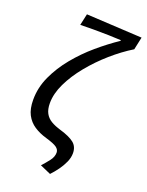

<svg xmlns="http://www.w3.org/2000/svg" viewBox="-166 -803 822 1072"><g transform="rotate(20 245.0 -267.0)"><path d="M270 187 206 159Q227 136 245.5 112Q264 88 264 63Q264 45 247 32.5Q230 20 182 6Q140 -6 108 -27Q76 -48 58 -82.5Q40 -117 40 -171Q40 -243 71 -310.5Q102 -378 152.5 -439.5Q203 -501 264 -553Q325 -605 386 -646V-650Q355 -652 311 -653Q267 -654 222 -654Q177 -654 144 -653L159 -721L490 -703L474 -628Q412 -590 352 -537.5Q292 -485 242.5 -424.5Q193 -364 163.5 -302.5Q134 -241 134 -185Q134 -148 146.5 -125Q159 -102 182.5 -88Q206 -74 240 -64Q298 -47 324.5 -25.5Q351 -4 351 35Q351 61 339 88Q327 115 308.5 140.5Q290 166 270 187Z"/></g></svg>

Font: Source Sans 3 Medium
Style: Italic
Weight: 500
Italic angle: -11°
Designer: Paul D. Hunt
Foundry: Adobe
Version: Version 3.052;hotconv 1.1.0;makeotfexe 2.6.0